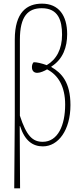

<svg xmlns="http://www.w3.org/2000/svg" viewBox="-20 -792 449 1052"><path d="M58 240H90L88 -101H90C116 -20 160 10 215 10C300 10 366 -80 366 -216C366 -341 318 -392 261 -425V-427C326 -468 348 -535 348 -605C348 -707 302 -772 210 -772C128 -772 61 -726 61 -575V-158ZM214 -15C159 -15 125 -47 89 -158V-575C89 -704 134 -747 209 -747C299 -747 320 -680 320 -602C320 -522 289 -466 236 -435C209 -445 179 -452 164 -451C156 -442 155 -431 155 -424C155 -403 167 -392 186 -393C201 -393 225 -404 238 -412C299 -381 337 -318 337 -219C337 -105 297 -15 214 -15Z"/></svg>

Font: Noto Serif ExtraCondensed Thin
Style: Regular
Weight: 100
Width: 2
Designer: Monotype Design Team
Foundry: Monotype Imaging Inc.
Version: Version 2.013